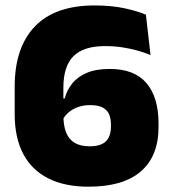

<svg xmlns="http://www.w3.org/2000/svg" viewBox="-20 -673 634 706"><path d="M305.5 13.5Q218 13.5 157.2 -17.2Q96.5 -48 65.2 -107.5Q34 -167 34 -253V-354.5Q34 -498 108 -575.5Q182 -653 328 -653Q388 -653 435.8 -643Q483.5 -633 516.5 -619L533.5 -470.5Q511 -480 485 -487.2Q459 -494.5 429.5 -499Q400 -503.5 366 -503.5Q287.5 -503.5 250.2 -466.5Q213 -429.5 213 -350V-250.5Q213 -211 223.2 -185.5Q233.5 -160 255 -147.5Q276.5 -135 309.5 -135Q351 -135 369.5 -153.5Q388 -172 388 -208V-214Q388 -237 381 -253Q374 -269 357.2 -277.8Q340.5 -286.5 311 -286.5Q288 -286.5 268.2 -279.8Q248.5 -273 233.8 -261Q219 -249 210.5 -232.5L189.5 -311H218Q226 -341.5 245.5 -366Q265 -390.5 299 -405Q333 -419.5 383.5 -419.5Q474.5 -419.5 518.8 -367.2Q563 -315 563 -218V-206.5Q563 -99 498 -42.8Q433 13.5 305.5 13.5Z"/></svg>

Font: Anek Odia ExtraBold
Style: Regular
Weight: 800
Designer: Yesha Goshar & Mahesh Sahu (Odia), Yesha Goshar (Latin)
Foundry: Ek Type
Version: Version 1.003